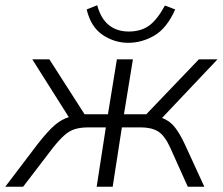

<svg xmlns="http://www.w3.org/2000/svg" viewBox="-54 -711 848 731"><path d="M-34 0 89 -162Q129 -213 155 -235Q181 -257 208 -265L69 -485H134L268 -276H357L391 -485H452L418 -276H503L703 -485H774L563 -262Q593 -251 612.5 -225.5Q632 -200 650 -161L724 0H661L594 -149Q573 -195 548 -210.5Q523 -226 482 -226H410L375 0H314L349 -226H283Q253 -226 231.5 -219.5Q210 -213 191 -196Q172 -179 148 -149L34 0ZM434 -548Q382 -548 337 -578Q292 -608 276 -675L316 -691Q330 -640 360.5 -615.5Q391 -591 436 -591Q482 -591 513 -613Q544 -635 574 -690L613 -675Q581 -603 533.5 -575.5Q486 -548 434 -548Z"/></svg>

Font: Nunito Sans Light
Style: Italic
Weight: 300
Italic angle: -9°
Designer: Vernon Adams
Foundry: Vernon Adams
Version: Version 3.006; ttfautohint (v1.8.3)